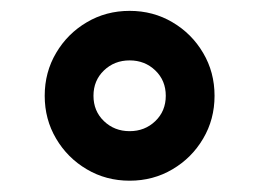

<svg xmlns="http://www.w3.org/2000/svg" viewBox="-20 -408 473 350"><path d="M61.5 -233.4Q61.5 -276.4 82.3 -311.5Q103 -346.7 138.2 -367.4Q173.3 -388.2 216.3 -388.2Q259.3 -388.2 294.4 -367.4Q329.6 -346.7 350.3 -311.5Q371.1 -276.4 371.1 -233.4Q371.1 -190.4 350.3 -155.3Q329.6 -120.1 294.4 -99.4Q259.3 -78.6 216.3 -78.6Q173.3 -78.6 138.2 -99.4Q103 -120.1 82.3 -155.3Q61.5 -190.4 61.5 -233.4ZM150.4 -233.4Q150.4 -205.6 169.4 -187.3Q188.5 -168.9 216.3 -168.9Q244.1 -168.9 263.2 -187.3Q282.2 -205.6 282.2 -233.4Q282.2 -261.2 263.2 -279.5Q244.1 -297.9 216.3 -297.9Q188.5 -297.9 169.4 -279.5Q150.4 -261.2 150.4 -233.4Z"/></svg>

Font: Vazirmatn RD UI FD Medium
Style: Regular
Weight: 500
Designer: Saber Rastikerdar
Foundry: Saber Rastikerdar
Version: Version 33.003